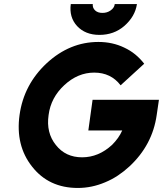

<svg xmlns="http://www.w3.org/2000/svg" viewBox="-20 -920 808 952"><path d="M331 -900Q322 -835 362 -791Q403 -747 473 -747Q545 -747 596 -791Q650 -838 659 -900H549Q547 -881 528 -868Q511 -856 488 -856Q465 -856 452 -868Q438 -881 440 -900ZM468 -712Q326 -712 212 -607Q98 -501 77 -350Q56 -199 139 -94Q222 12 366 12Q435 12 501 -16Q535 -30 565 -50Q595 -70 622 -95Q736 -201 757 -350L768 -425H439L418 -273H586Q577 -253 564.5 -235.5Q552 -218 536 -202Q469 -140 387 -140Q305 -140 257 -201Q208 -262 221 -350Q232 -436 299 -498Q366 -560 447 -560Q530 -560 578 -497L695 -604Q675 -630 650.5 -650Q626 -670 596 -684Q567 -698 535 -705Q503 -712 468 -712Z"/></svg>

Font: Unageo
Style: ExtraBold-Italic
Weight: 800
Designer: Richard Sepsi
Foundry: Richard Sepsi
Version: Version 2.000